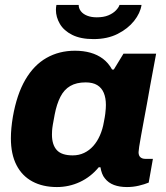

<svg xmlns="http://www.w3.org/2000/svg" viewBox="-20 -744 670 776"><path d="M210 12Q153 12 111 -10.5Q69 -33 46.5 -77Q24 -121 24 -185Q24 -205 26 -226.5Q28 -248 32 -272Q48 -363 82.5 -422Q117 -481 168 -510Q219 -539 283 -539Q317 -539 345.5 -531Q374 -523 396 -506.5Q418 -490 433 -463H440L479 -527H611L587 -398Q581 -362 574 -325Q567 -288 561 -255Q555 -222 550 -195Q545 -168 542.5 -151Q540 -134 540 -129Q540 -115 547.5 -108.5Q555 -102 567 -102H598L581 -6Q564 1 541 6.5Q518 12 493 12Q463 12 440.5 3.5Q418 -5 404 -23Q397 -31 392.5 -43Q388 -55 386 -68H379Q347 -29 303 -8.5Q259 12 210 12ZM274 -116Q299 -116 320 -126Q341 -136 357 -154Q373 -172 384 -197Q395 -222 400 -252Q404 -272 405.5 -284.5Q407 -297 407.5 -305.5Q408 -314 408 -320Q408 -348 399.5 -368.5Q391 -389 373 -400Q355 -411 326 -411Q289 -411 264 -396.5Q239 -382 224 -352.5Q209 -323 201 -281Q196 -255 193.5 -240Q191 -225 190.5 -215.5Q190 -206 190 -200Q190 -159 209.5 -137.5Q229 -116 274 -116ZM358 -586Q306 -586 272 -603Q238 -620 222 -647.5Q206 -675 206 -704Q206 -709 206.5 -714Q207 -719 208 -724H298Q298 -710 307 -698.5Q316 -687 332.5 -680.5Q349 -674 371 -674Q399 -674 418 -682Q437 -690 448.5 -702Q460 -714 463 -724H552Q547 -691 522 -659.5Q497 -628 455.5 -607Q414 -586 358 -586Z"/></svg>

Font: Archivo SemiBold ExtraBold
Style: Italic
Weight: 800
Italic angle: -10°
Version: Version 2.001